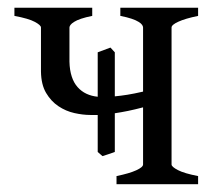

<svg xmlns="http://www.w3.org/2000/svg" viewBox="-20 -474 557 494"><path d="M279.8 0V-21Q313 -27.8 330.6 -35.9Q348.1 -43.9 348.1 -50.8V-197.8Q327.6 -192.4 309.8 -188.7Q292 -185.1 275.4 -182.6V-83Q267.6 -80.1 259.3 -77.4Q251 -74.7 243.7 -72.3L231.4 -83V-178.2H212.4Q193.4 -178.2 171.4 -183.1Q149.4 -188 130.4 -200.7Q111.3 -213.4 98.6 -234.9Q85.9 -256.3 85.4 -290V-403.3Q85.4 -409.2 69.6 -417.7Q53.7 -426.3 17.1 -433.1V-454.1H217.3V-433.1Q200.2 -429.7 188.7 -425.8Q177.2 -421.9 170.7 -417.7Q164.1 -413.6 161.4 -409.9Q158.7 -406.2 158.7 -403.3V-315.4Q159.2 -293.5 164.6 -277.1Q169.9 -260.7 179.7 -249.8Q189.5 -238.8 202.6 -232.7Q215.8 -226.6 231.4 -225.1V-339.4L264.2 -351.6L275.4 -339.4V-226.1Q290.5 -227.5 307.6 -230.2Q324.7 -232.9 348.1 -238.3V-403.3Q348.1 -406.2 345.7 -409.9Q343.3 -413.6 336.7 -417.7Q330.1 -421.9 318.6 -425.8Q307.1 -429.7 289.6 -433.1V-454.1H489.7V-433.1Q456.5 -426.3 439 -418.2Q421.4 -410.2 421.4 -403.3V-50.8Q421.4 -44.9 437.7 -36.4Q454.1 -27.8 489.7 -21V0Z"/></svg>

Font: Noto Serif Devanagari
Style: Bold
Weight: 700
Designer: Monotype Design Team
Foundry: Monotype Imaging Inc.
Version: Version 1.01